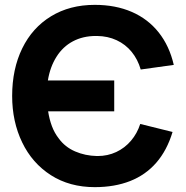

<svg xmlns="http://www.w3.org/2000/svg" viewBox="-20 -755 765 790"><path d="M370 15Q451.5 15 515.3 -10Q579 -35 623 -85.5Q667 -136 690 -212L557 -245Q544.5 -206 519 -176Q493.5 -146 458.3 -129.5Q423 -113 381.5 -113Q380 -113 379 -113Q330.5 -114 289 -132Q247.5 -150 222 -185Q204 -208 193.5 -236.2Q183 -264.5 178 -297H450V-424H177Q186 -479.5 212.3 -521.2Q238.5 -563 280 -585Q321.5 -607 374.5 -607Q376.5 -607 379 -607Q423.5 -606.5 460 -589.5Q496.5 -572.5 521.8 -541.5Q547 -510.5 559 -469L695 -488Q677 -566 633 -621.5Q589 -677 522.3 -706Q455.5 -735 370 -735Q267 -735 190 -688Q113 -641 71.5 -556Q30 -471 30 -360Q30 -254.5 71.3 -169Q112.5 -83.5 189.5 -34.2Q266.5 15 370 15Z"/></svg>

Font: Vela Sans ExtBd
Style: Regular
Weight: 800
Designer: Principal design: Mikhail Sharanda - project Manrope.
Design modification: Ravid Balaliev
Foundry: Mikhail Sharanda
Version: Version 1.001